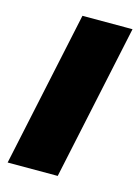

<svg xmlns="http://www.w3.org/2000/svg" viewBox="-94 -633 503 689"><g transform="rotate(15 157.5 -289.0)"><path d="M3 0 126 -578H312L189 0Z"/></g></svg>

Font: Noto Serif Tamil Condensed Black
Style: Italic
Weight: 900
Width: 3
Italic angle: -12°
Designer: Indian Type Foundry, Tom Grace, and the Monotype Design Team
Foundry: Monotype Imaging Inc.
Version: Version 2.003; ttfautohint (v1.8.4.7-5d5b)